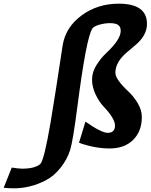

<svg xmlns="http://www.w3.org/2000/svg" viewBox="-230 -790 820 1045"><path d="M416 -770Q570 -770 570 -660Q570 -599 510 -547Q484 -525 458 -503Q398 -451 398 -394Q398 -358 470 -291Q497 -266 519.5 -228.5Q542 -191 542 -153Q542 -76 495 -29Q448 18 367 18Q286 18 200 -13L235 -128Q322 -67 356 -67Q396 -67 396 -107Q396 -144 334 -210Q310 -235 290.5 -275.5Q271 -316 271 -357Q271 -398 295.5 -436.5Q320 -475 349 -502Q427 -575 427 -622Q427 -645 412.5 -654.5Q398 -664 369 -664Q340 -664 310.5 -655.5Q281 -647 273 -635Q240 -588 191 -208Q167 -22 151.5 27.5Q136 77 100 122.5Q64 168 20 191Q-64 235 -155 235Q-184 235 -210 232L-166 122Q-130 128 -109 128Q-41 128 -11 103Q10 84 46 -128Q71 -277 111 -543Q127 -642 214 -706Q301 -770 416 -770Z"/></svg>

Font: Andada
Style: Bold Italic
Weight: 700
Italic angle: -8.29999°
Designer: Carolina Giovagnoli
Foundry: Carolina Giovagnoli
Version: Version 1.003